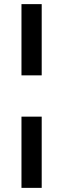

<svg xmlns="http://www.w3.org/2000/svg" viewBox="-20 -830 311 930"><path d="M84 -810H182V-465H84ZM84 -265H182V80H84Z"/></svg>

Font: Murecho Thin SemiBold
Style: Regular
Weight: 600
Version: Version 1.010